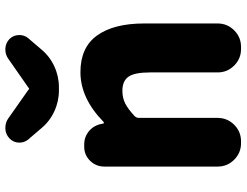

<svg xmlns="http://www.w3.org/2000/svg" viewBox="-119 -776 895 697"><g transform="rotate(-90 328.5 -427.5)"><path d="M157.2 0Q122.1 0 97.2 -24.9Q72.3 -49.8 72.3 -85V-496.1Q72.3 -526.4 93.3 -547.9Q114.3 -569.3 144.5 -569.3H152.3Q180.7 -569.3 201.7 -551.3Q222.7 -533.2 227.5 -504.9L228.5 -500Q228.5 -498 231 -498Q233.4 -498 234.4 -499Q320.3 -583 415 -583Q504.9 -583 548.3 -522.5Q591.8 -461.9 591.8 -351.6V-85Q591.8 -49.8 566.9 -24.9Q542 0 506.8 0H499Q463.9 0 439 -24.9Q414.1 -49.8 414.1 -85V-330.1Q414.1 -386.7 398.4 -408.7Q382.8 -430.7 347.7 -430.7Q321.3 -430.7 301.3 -420.4Q281.2 -410.2 255.9 -386.7Q249 -379.9 249 -370.1V-85Q249 -49.8 224.1 -24.9Q199.2 0 164.1 0ZM348.6 -661.1Q308.6 -661.1 272 -678.2Q235.4 -695.3 210 -726.6L169.9 -773.4Q159.2 -787.1 159.2 -804.7Q159.2 -826.2 174.8 -840.8Q189.5 -854.5 209 -855.5Q210.9 -855.5 213.9 -855.5Q231.4 -855.5 246.1 -845.7L351.6 -771.5Q352.5 -769.5 355 -769.5Q357.4 -769.5 358.4 -771.5L464.8 -845.7Q479.5 -855.5 496.1 -855.5Q498 -855.5 501 -855.5Q520.5 -854.5 535.2 -840.8Q549.8 -826.2 549.8 -804.7Q549.8 -787.1 539.1 -773.4L499 -726.6Q473.6 -695.3 437 -678.2Q400.4 -661.1 360.4 -661.1Z"/></g></svg>

Font: Gen Jyuu GothicX Heavy
Style: Bold
Weight: 900
Designer: [Source Han Sans]
Ryoko NISHIZUKA  (kana & ideographs); Paul D. Hunt (Latin, Greek & Cyrillic); Wenlong ZHANG  (bopomofo
Version: Version 1.002.20150607